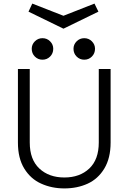

<svg xmlns="http://www.w3.org/2000/svg" viewBox="-20 -1045 713 1071"><path d="M339 6Q268 6 209 -21Q151 -47 115.5 -104.5Q80 -162 80 -250V-660H146V-250Q146 -155 199.5 -105Q253 -55 339 -55Q425 -55 478 -105Q531 -155 531 -250V-660H597V-250Q597 -163 562 -105Q527 -47 469 -20.5Q411 6 339 6ZM450 -712Q425 -712 407.5 -729.5Q390 -747 390 -773Q390 -797 407.5 -814.5Q425 -832 450 -832Q475 -832 492.5 -814.5Q510 -797 510 -773Q510 -747 492.5 -729.5Q475 -712 450 -712ZM217 -712Q192 -712 174.5 -729.5Q157 -747 157 -773Q157 -797 174.5 -814.5Q192 -832 217 -832Q242 -832 259.5 -814.5Q277 -797 277 -773Q277 -747 259.5 -729.5Q242 -712 217 -712ZM334 -885 139 -980 160 -1025 334 -957 507 -1025 529 -980Z"/></svg>

Font: Lil Grotesk
Style: Regular
Weight: 400
Designer: Bastien Sozeau
Foundry: NBR — Bastien Sozeau
Version: Version 4.002; ttfautohint (v1.8.4.7-5d5b)